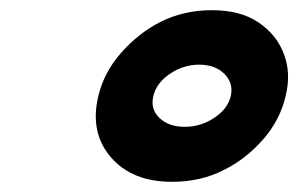

<svg xmlns="http://www.w3.org/2000/svg" viewBox="-20 -744 586 377"><path d="M419 -410Q374 -387 318 -387Q239 -387 197.5 -435.5Q156 -484 173 -555Q184 -602 218 -640.5Q252 -679 295 -701Q341 -724 396 -724Q452 -724 487.5 -700Q523 -676 537 -639Q552 -601 541 -556Q530 -508 496 -469.5Q462 -431 419 -410ZM371 -617Q340 -617 313.5 -599Q287 -581 281 -555Q275 -530 293 -512.5Q311 -495 343 -495Q374 -495 400.5 -512.5Q427 -530 433 -555Q439 -580 421 -598.5Q403 -617 371 -617Z"/></svg>

Font: Passageway
Style: BdIt
Weight: 700
Foundry: Ascender Corporation
Version: Version 1.11